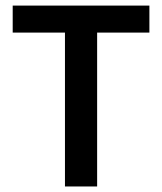

<svg xmlns="http://www.w3.org/2000/svg" viewBox="-20 -674 586 694"><path d="M25.9 -556.2V-653.8H520V-556.2H331.1V0H214.8V-556.2Z"/></svg>

Font: Source Sans Pro Semibold
Style: Regular
Weight: 600
Designer: Paul D. Hunt
Foundry: Adobe Systems Incorporated
Version: Version 2.020;PS 2.0;hotconv 1.0.86;makeotf.lib2.5.63406